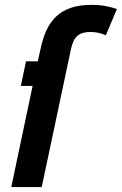

<svg xmlns="http://www.w3.org/2000/svg" viewBox="-20 -762 496 782"><path d="M411.1 -618.2Q395.5 -625 380.4 -628.4Q365.2 -631.8 348.1 -631.8Q313.5 -631.8 295.2 -616Q276.9 -600.1 269 -562L149.9 0H25.9L112.8 -412.1H64.9L85.9 -512.2H133.8L145 -562Q153.8 -604.5 168.9 -637.9Q184.1 -671.4 208.5 -694.6Q232.9 -717.8 268.3 -730Q303.7 -742.2 353 -742.2Q383.8 -742.2 410.2 -737.3Q436.5 -732.4 456.1 -725.1Z"/></svg>

Font: Lorenzo Sans
Style: Bold Italic
Weight: 700
Italic angle: -12°
Foundry: Intel Corporation
Version: Version 1.00; ttfautohint (v1.5)